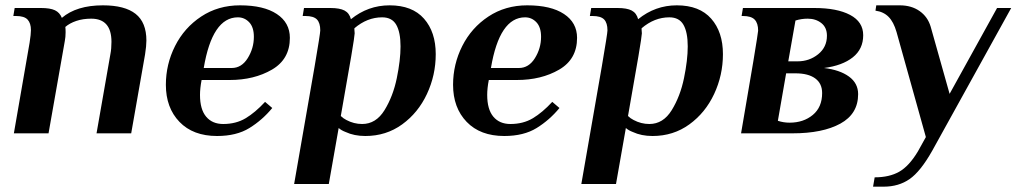

<svg xmlns="http://www.w3.org/2000/svg" viewBox="-20 -500 3812 720"><path d="M91 -340Q96 -372 96 -387Q96 -413 83.5 -426.5Q71 -440 40 -440H30L35 -470H134Q168 -470 186 -461.5Q204 -453 212 -433Q267 -480 366 -480Q448 -480 488.5 -448Q529 -416 529 -348Q529 -328 524 -296L472 0H342L394 -297Q398 -317 398 -343Q398 -430 322 -430Q291 -430 266 -421.5Q241 -413 225 -399Q226 -392 226 -379Q226 -361 223 -346L162 0H32Z M602 -182Q602 -259 636.5 -327.5Q671 -396 734.5 -438Q798 -480 880 -480Q969 -480 1018 -447.5Q1067 -415 1067 -358Q1067 -278 1000 -239Q933 -200 841 -200H736Q730 -169 730 -144Q730 -90 753 -62.5Q776 -35 817 -35Q865 -35 901 -56.5Q937 -78 974 -118L1001 -95Q964 -50 915.5 -20Q867 10 794 10Q704 10 653 -43Q602 -96 602 -182ZM849 -245Q886 -245 909 -282Q932 -319 932 -362Q932 -398 914.5 -416.5Q897 -435 872 -435Q776 -435 744 -245Z M1181 -386Q1181 -414 1168.5 -427Q1156 -440 1125 -440H1115L1120 -470H1219Q1254 -470 1272 -460.5Q1290 -451 1296 -428Q1360 -480 1441 -480Q1526 -480 1570 -430Q1614 -380 1614 -297Q1614 -218 1581 -147.5Q1548 -77 1488 -33.5Q1428 10 1350 10Q1308 10 1276 -5Q1260 -11 1250 -20L1213 190H1083Q1139 -129 1160 -252Q1181 -375 1181 -386ZM1482 -326Q1482 -379 1466 -407Q1450 -435 1413 -435Q1357 -435 1309 -394V-389L1310 -375Q1310 -357 1258 -65Q1267 -56 1279 -50Q1307 -35 1338 -35Q1390 -35 1422 -87Q1454 -139 1468 -207Q1482 -275 1482 -326Z M1679 -182Q1679 -259 1713.5 -327.5Q1748 -396 1811.5 -438Q1875 -480 1957 -480Q2046 -480 2095 -447.5Q2144 -415 2144 -358Q2144 -278 2077 -239Q2010 -200 1918 -200H1813Q1807 -169 1807 -144Q1807 -90 1830 -62.5Q1853 -35 1894 -35Q1942 -35 1978 -56.5Q2014 -78 2051 -118L2078 -95Q2041 -50 1992.5 -20Q1944 10 1871 10Q1781 10 1730 -43Q1679 -96 1679 -182ZM1926 -245Q1963 -245 1986 -282Q2009 -319 2009 -362Q2009 -398 1991.5 -416.5Q1974 -435 1949 -435Q1853 -435 1821 -245Z M2258 -386Q2258 -414 2245.5 -427Q2233 -440 2202 -440H2192L2197 -470H2296Q2331 -470 2349 -460.5Q2367 -451 2373 -428Q2437 -480 2518 -480Q2603 -480 2647 -430Q2691 -380 2691 -297Q2691 -218 2658 -147.5Q2625 -77 2565 -33.5Q2505 10 2427 10Q2385 10 2353 -5Q2337 -11 2327 -20L2290 190H2160Q2216 -129 2237 -252Q2258 -375 2258 -386ZM2559 -326Q2559 -379 2543 -407Q2527 -435 2490 -435Q2434 -435 2386 -394V-389L2387 -375Q2387 -357 2335 -65Q2344 -56 2356 -50Q2384 -35 2415 -35Q2467 -35 2499 -87Q2531 -139 2545 -207Q2559 -275 2559 -326Z M2805 -270Q2823 -379 2823 -385Q2823 -413 2810 -426.5Q2797 -440 2766 -440H2761L2766 -470H3034Q3119 -470 3168 -444Q3217 -418 3217 -368Q3217 -316 3178 -285Q3139 -254 3070 -245Q3129 -238 3163.5 -213Q3198 -188 3198 -147Q3198 -73 3131.5 -36.5Q3065 0 2952 0H2759ZM2971 -270Q3015 -270 3048 -296.5Q3081 -323 3081 -366Q3081 -397 3060 -413.5Q3039 -430 3009 -430Q2985 -430 2963 -423L2936 -270ZM3063 -151Q3063 -187 3037 -206Q3011 -225 2963 -225H2928L2897 -47Q2918 -40 2941 -40Q2993 -40 3028 -69Q3063 -98 3063 -151Z M3260 165Q3315 165 3352 144Q3389 123 3422 68L3452 14L3342 -380Q3331 -418 3312 -437Q3293 -456 3263 -460L3266 -480H3354Q3398 -480 3428.5 -458.5Q3459 -437 3470 -400L3541 -148L3719 -470H3772L3476 65Q3432 143 3391 171.5Q3350 200 3294 200H3254Z"/></svg>

Font: Philosopher
Style: Bold Italic
Weight: 700
Italic angle: -10°
Designer: Jovanny Lemonad
Foundry: Jovanny Lemonad
Version: Version 2.000